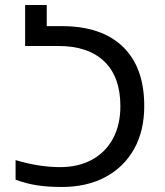

<svg xmlns="http://www.w3.org/2000/svg" viewBox="-20 -734 655 764"><path d="M226 10Q171 10 128 3.5Q85 -3 42 -19V-97Q135 -69 219 -69Q292 -69 346 -98.5Q400 -128 429.5 -182.5Q459 -237 459 -312Q459 -428 395 -489.5Q331 -551 212 -551H80V-714H166V-630H226Q384 -630 469 -548Q554 -466 554 -312Q554 -213 513.5 -141Q473 -69 399.5 -29.5Q326 10 226 10Z"/></svg>

Font: Go Noto Current
Style: Regular
Weight: 400
Designer: Monotype Design Team
Foundry: Monotype Imaging Inc.
Version: Version 2.007; ttfautohint (v1.8) -l 8 -r 50 -G 200 -x 14 -D